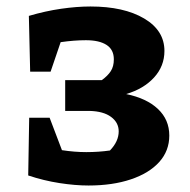

<svg xmlns="http://www.w3.org/2000/svg" viewBox="-20 -563 585 592"><path d="M67 -22 70 -200H133L171 -100Q210 -94 246 -94Q284 -94 319 -99Q346 -127 346 -158Q346 -185 322.5 -202.5Q299 -220 256 -221H181V-316H294Q312 -329 321.5 -343.5Q331 -358 331 -380Q331 -410 308.5 -424.5Q286 -439 245 -439Q209 -439 167 -433L136 -342H73L69 -514Q120 -529 168.5 -536Q217 -543 259 -543Q362 -543 424.5 -506Q487 -469 487 -406Q487 -359 455 -324Q423 -289 369 -273Q432 -260 467 -227Q502 -194 502 -145Q502 -98 471 -63.5Q440 -29 383.5 -10Q327 9 253 9Q212 9 163.5 1.5Q115 -6 67 -22Z"/></svg>

Font: Piazzolla SC
Style: Bold
Weight: 700
Designer: Juan Pablo del Peral
Foundry: Huerta Tipografica
Version: Version 1.330